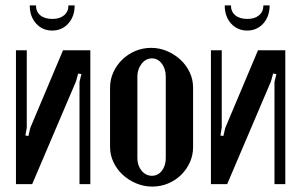

<svg xmlns="http://www.w3.org/2000/svg" viewBox="-20 -681 1109 710"><path d="M314 -495V0H274V-378L281 -407L269 -409L261 -380L99 0H39V-495H79V-209L74 -180L85 -178L92 -208L213 -495ZM233 -661H256Q256 -620 232.5 -594Q209 -568 173 -568Q137 -568 113.5 -594Q90 -620 90 -661H113Q113 -638 129 -624.5Q145 -611 174 -611Q201 -611 217 -624.5Q233 -638 233 -661Z M539 -504Q570 -504 598 -492Q626 -480 647.5 -460Q669 -440 681.5 -413.5Q694 -387 694 -357V-137Q694 -107 682 -80.5Q670 -54 649.5 -34Q629 -14 601.5 -2.5Q574 9 543 9Q512 9 483.5 -3Q455 -15 433.5 -35Q412 -55 399.5 -81.5Q387 -108 387 -137V-357Q387 -387 399 -413.5Q411 -440 432 -460.5Q453 -481 480.5 -492.5Q508 -504 539 -504ZM542 -465Q519 -465 503.5 -445Q488 -425 488 -398V-96Q488 -69 503.5 -50Q519 -31 542 -31Q564 -31 578.5 -49.5Q593 -68 593 -96V-398Q593 -426 578.5 -445.5Q564 -465 542 -465Z M1035 -495V0H995V-378L1002 -407L990 -409L982 -380L820 0H760V-495H800V-209L795 -180L806 -178L813 -208L934 -495ZM954 -661H977Q977 -620 953.5 -594Q930 -568 894 -568Q858 -568 834.5 -594Q811 -620 811 -661H834Q834 -638 850 -624.5Q866 -611 895 -611Q922 -611 938 -624.5Q954 -638 954 -661Z"/></svg>

Font: Moniqa Paragraph
Style: Bold
Weight: 700
Designer: Rajesh Rajput
Foundry: Rajesh Rajput
Version: Version 1.000